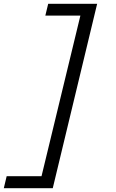

<svg xmlns="http://www.w3.org/2000/svg" viewBox="-31 -803 611 1008"><path d="M-11 185 4 122H187L391 -721H207L222 -783H479L246 185Z"/></svg>

Font: Ubuntu Sans Mono
Style: Italic
Weight: 400
Italic angle: -13.5°
Monospace: yes
Designer: Dalton Maag Ltd
Foundry: Dalton Maag Ltd
Version: Version 1.006